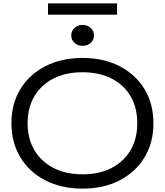

<svg xmlns="http://www.w3.org/2000/svg" viewBox="-20 -1107 979 1140"><path d="M470 13Q345 13 249.5 -36Q154 -85 101 -172.5Q48 -260 48 -375Q48 -491 101 -578Q154 -665 249.5 -714Q345 -763 470 -763Q595 -763 690 -714Q785 -665 838 -578Q891 -491 891 -375Q891 -260 838 -172.5Q785 -85 690 -36Q595 13 470 13ZM470 -72Q569 -72 642 -109.5Q715 -147 755 -215Q795 -283 795 -375Q795 -468 755 -536Q715 -604 642 -641Q569 -678 470 -678Q371 -678 298 -641Q225 -604 184.5 -536Q144 -468 144 -375Q144 -283 184.5 -215Q225 -147 298 -109.5Q371 -72 470 -72ZM470 -835Q442 -835 422.5 -852.5Q403 -870 403 -897Q403 -923 422.5 -941Q442 -959 470 -959Q500 -959 519 -941Q538 -923 538 -897Q538 -870 519 -852.5Q500 -835 470 -835ZM265 -1020V-1087H675V-1020Z"/></svg>

Font: Unbounded Light
Style: Regular
Weight: 300
Designer: Luke Prowse, Jean-Baptiste Morizot, Fátima Lázaro, Florian Runge
Foundry: NaN
Version: Version 1.700